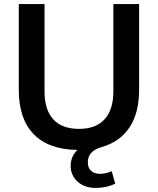

<svg xmlns="http://www.w3.org/2000/svg" viewBox="-20 -725 773 940"><path d="M661 -705V-285Q661 -173 614.5 -102Q568 -31 478 -5Q410 14 410 69Q410 97 426 111.5Q442 126 471 126Q498 126 527 113L544 174Q502 195 449 195Q394 195 360 164.5Q326 134 326 87Q326 41 359 9Q218 7 145 -68Q72 -143 72 -285V-705H198V-278Q198 -187 241 -140.5Q284 -94 367 -94Q449 -94 492 -141Q535 -188 535 -278V-705Z"/></svg>

Font: wassup Sans
Style: Bold
Weight: 700
Version: Version 2.001